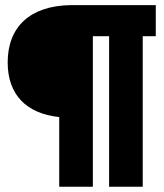

<svg xmlns="http://www.w3.org/2000/svg" viewBox="-20 -713 626 733"><path d="M206.1 0H334.5V-574.7H396.5V0H524.9V-574.7H574.7V-693.4H247.6C94.7 -690.4 9.3 -610.4 9.3 -474.6C9.3 -352.1 80.1 -279.3 206.1 -266.1Z"/></svg>

Font: CaskaydiaCove Nerd Font
Style: Bold
Weight: 700
Designer: Aaron Bell
Foundry: Saja Typeworks
Version: Version 2111.1;Nerd Fonts 2.3.0